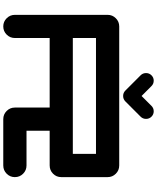

<svg xmlns="http://www.w3.org/2000/svg" viewBox="87 -1047 960 1174"><g transform="rotate(90 567.0 -460.0)"><path d="M920.9 -425.3V-566.9H212.4V-425.3ZM991.7 -709Q1021.5 -709 1042.2 -688.2Q1063 -667.5 1063 -638.2V-354.5Q1063 -325.2 1042.2 -304.4Q1021.5 -283.7 991.7 -283.7H779.3V-142.1H991.7Q1021.5 -142.1 1042.2 -121.3Q1063 -100.6 1063 -70.8Q1063 -41.5 1042.2 -20.8Q1021.5 0 991.7 0H708.5Q679.2 0 658.4 -20.8Q637.7 -41.5 637.7 -70.8V-283.7H212.4V-70.8Q212.4 -41.5 191.7 -20.8Q170.9 0 141.6 0Q112.3 0 91.6 -20.8Q70.8 -41.5 70.8 -70.8V-638.2Q70.8 -667.5 91.6 -688.2Q112.3 -709 141.6 -709ZM707 -873Q707 -853.5 693.4 -839.8L600.1 -746.6Q586.4 -732.9 566.9 -732.9Q547.4 -732.9 533.7 -746.6L440.4 -839.8Q426.8 -853.5 426.8 -873Q426.8 -892.6 440.4 -906.2Q454.1 -919.9 473.1 -919.9Q492.7 -919.9 506.3 -906.2L566.9 -845.7L627.4 -906.2Q641.1 -919.9 660.6 -919.9Q679.7 -919.9 693.4 -906.2Q707 -892.6 707 -873Z"/></g></svg>

Font: Robtronika
Style: Regular
Weight: 400
Designer: GGBot
Version: 1.00